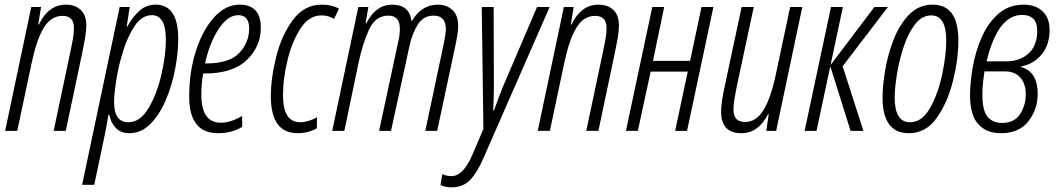

<svg xmlns="http://www.w3.org/2000/svg" viewBox="-20 -561 4543 823"><path d="M54 0 115 -288Q136 -389 167 -441Q198 -493 248 -493Q297 -493 297 -441Q297 -418 292 -390.5Q287 -363 281 -336L210 0H262L333 -337Q339 -365 344.5 -396.5Q350 -428 350 -451Q350 -497 325.5 -519Q301 -541 263 -541Q187 -541 147 -456H144L156 -531H114L2 0Z M469 -124Q469 -157 478.5 -218Q488 -279 508 -343Q528 -407 558.5 -451.5Q589 -496 631 -496Q691 -496 691 -391Q691 -325 672 -242Q653 -159 617 -98Q581 -37 530 -37Q469 -37 469 -124ZM384 231 426 32Q431 8 436 -18.5Q441 -45 445 -70H448Q455 -35 476.5 -12.5Q498 10 534 10Q586 10 625.5 -30.5Q665 -71 691.5 -134Q718 -197 731 -266.5Q744 -336 744 -394Q744 -541 647 -541Q608 -541 579 -516Q550 -491 525 -446H523L536 -531H493L332 231Z M1018 -17V-64Q969 -35 927 -35Q843 -35 843 -154Q843 -202 851 -246H858Q978 -246 1038 -304Q1098 -362 1098 -442Q1098 -541 1007 -541Q947 -541 898 -487Q849 -433 820 -343.5Q791 -254 791 -147Q791 10 914 10Q974 10 1018 -17ZM1001 -496Q1048 -496 1048 -439Q1048 -379 1005.5 -334Q963 -289 863 -289H859Q878 -377 917 -436.5Q956 -496 1001 -496Z M1338 -11 1339 -58Q1299 -37 1267 -37Q1193 -37 1193 -153Q1193 -222 1212 -301.5Q1231 -381 1267.5 -438Q1304 -495 1358 -495Q1388 -495 1412 -480L1433 -524Q1403 -541 1359 -541Q1284 -541 1235.5 -475.5Q1187 -410 1164 -318Q1141 -226 1141 -148Q1141 10 1256 10Q1280 10 1301.5 4Q1323 -2 1338 -11Z M1456 0 1517 -292Q1534 -373 1561.5 -433.5Q1589 -494 1645 -494Q1694 -494 1694 -438Q1694 -413 1688 -387L1605 0H1656L1735 -363Q1745 -413 1769.5 -453.5Q1794 -494 1839 -494Q1891 -494 1891 -437Q1891 -416 1882 -373L1803 0H1854L1935 -380Q1938 -396 1941 -415Q1944 -434 1944 -449Q1944 -495 1919.5 -518Q1895 -541 1858 -541Q1786 -541 1746 -471H1744Q1735 -541 1661 -541Q1591 -541 1550 -461H1547L1559 -531H1516L1404 0Z M2053 115 2336 -531H2282L2134 -185Q2127 -166 2116.5 -139.5Q2106 -113 2097 -87H2094Q2097 -143 2097 -190L2096 -531H2045L2052 -8L2005 102Q1966 194 1915 194Q1894 194 1876 185L1868 232Q1888 242 1915 242Q1965 242 1995.5 210Q2026 178 2053 115Z M2337 0 2398 -288Q2419 -389 2450 -441Q2481 -493 2531 -493Q2580 -493 2580 -441Q2580 -418 2575 -390.5Q2570 -363 2564 -336L2493 0H2545L2616 -337Q2622 -365 2627.5 -396.5Q2633 -428 2633 -451Q2633 -497 2608.5 -519Q2584 -541 2546 -541Q2470 -541 2430 -456H2427L2439 -531H2397L2285 0Z M2714 0 2769 -254H2928L2874 0H2925L3038 -531H2987L2938 -300H2779L2827 -531H2776L2663 0Z M3273 -73H3275L3265 0H3307L3419 -531H3367L3306 -244Q3285 -143 3253.5 -90.5Q3222 -38 3173 -38Q3124 -38 3124 -92Q3124 -113 3128.5 -138.5Q3133 -164 3138 -190L3211 -531H3159L3086 -189Q3080 -163 3075.5 -133Q3071 -103 3071 -82Q3071 10 3158 10Q3231 10 3273 -73Z M3480 0 3539 -277 3626 0H3681L3592 -277L3786 -531H3728L3540 -282L3593 -531H3542L3429 0Z M4088 -387Q4088 -541 3978 -541Q3918 -541 3876.5 -498Q3835 -455 3810 -390Q3785 -325 3774 -258Q3763 -191 3763 -144Q3763 10 3876 10Q3949 10 3995.5 -56Q4042 -122 4065 -214.5Q4088 -307 4088 -387ZM3815 -143Q3815 -183 3824.5 -242Q3834 -301 3853 -359Q3872 -417 3901.5 -456Q3931 -495 3972 -495Q4036 -495 4036 -387Q4036 -324 4018.5 -241.5Q4001 -159 3966.5 -98Q3932 -37 3881 -37Q3815 -37 3815 -143Z M4428 -159Q4428 -254 4356 -274V-276Q4408 -285 4443.5 -326Q4479 -367 4479 -433Q4479 -484 4449 -512.5Q4419 -541 4368 -541Q4303 -541 4258.5 -501Q4214 -461 4187.5 -400Q4161 -339 4149.5 -272Q4138 -205 4138 -152Q4138 -68 4173 -29Q4208 10 4270 10Q4349 10 4388.5 -41.5Q4428 -93 4428 -159ZM4361 -497Q4426 -497 4426 -429Q4426 -365 4388.5 -331.5Q4351 -298 4294 -298H4209Q4257 -497 4361 -497ZM4191 -154Q4191 -184 4194 -210.5Q4197 -237 4200 -255H4286Q4332 -255 4354.5 -227.5Q4377 -200 4377 -158Q4377 -110 4352.5 -72Q4328 -34 4275 -34Q4236 -34 4213.5 -60Q4191 -86 4191 -154Z"/></svg>

Font: Noto Sans Display Condensed Light
Style: Italic
Weight: 300
Width: 3
Designer: Monotype Design team
Foundry: Monotype Imaging Inc.
Version: 1.000